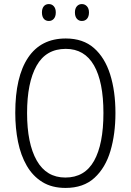

<svg xmlns="http://www.w3.org/2000/svg" viewBox="-20 -913 642 943"><path d="M547 -358Q547 -255 522.5 -172Q498 -89 444 -39.5Q390 10 302 10Q235 10 188 -19Q141 -48 111.5 -99Q82 -150 68.5 -216.5Q55 -283 55 -359Q55 -536 118 -630Q181 -724 303 -724Q388 -724 441.5 -677Q495 -630 521 -547.5Q547 -465 547 -358ZM113 -358Q113 -208 160.5 -124.5Q208 -41 301 -41Q396 -41 442 -123Q488 -205 488 -358Q488 -511 441.5 -592Q395 -673 303 -673Q206 -673 159.5 -590Q113 -507 113 -358ZM186 -852Q186 -871 195 -882Q204 -893 220 -893Q235 -893 244.5 -882Q254 -871 254 -852Q254 -832 244.5 -821Q235 -810 220 -810Q204 -810 195 -821Q186 -832 186 -852ZM348 -852Q348 -871 357.5 -882Q367 -893 382 -893Q397 -893 407 -882Q417 -871 417 -852Q417 -832 407.5 -821Q398 -810 382 -810Q367 -810 357.5 -821Q348 -832 348 -852Z"/></svg>

Font: Noto Sans Myanmar UI Condensed Light
Style: Regular
Weight: 300
Width: 3
Designer: Monotype Design Team
Foundry: Monotype Imaging Inc.
Version: Version 2.103; ttfautohint (v1.8.4.7-5d5b)